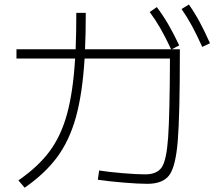

<svg xmlns="http://www.w3.org/2000/svg" viewBox="-20 -831 978 871"><path d="M423.8 -15.6 429.7 -57.6Q472.2 -50.8 536.4 -45.4Q600.6 -40 638.7 -40Q691.9 -40 713.6 -71.8Q735.4 -103.5 742.7 -207Q750 -310.5 751 -565.4H363.8Q354 -406.7 324.5 -300Q294.9 -193.4 239.3 -118.2Q183.6 -43 91.8 20.5L63.5 -12.7Q151.4 -73.2 203.9 -143.1Q256.3 -212.9 283.9 -313Q311.5 -413.1 320.8 -565.4H54.7V-607.4H323.2Q326.2 -683.1 326.2 -772.5H369.1Q369.1 -678.7 365.7 -607.4H756.3Q731 -661.6 708.5 -700.9Q686 -740.2 659.2 -776.4L691.4 -798.8Q720.7 -759.8 744.6 -718.3Q768.6 -676.8 793 -625L758.8 -607.4H795.9V-586.9Q795.9 -309.1 786.4 -191.9Q776.9 -74.7 747.6 -35.9Q718.3 2.9 648.4 2.9Q607.4 2.9 540.5 -2.7Q473.6 -8.3 423.8 -15.6ZM803.7 -790 836.9 -810.5Q864.3 -771.5 886.7 -729.5Q909.2 -687.5 932.6 -634.8L897.5 -618.2Q872.6 -673.3 850.6 -713.9Q828.6 -754.4 803.7 -790Z"/></svg>

Font: Pretendard ExtraLight
Style: Regular
Weight: 200
Designer: Base glyphs from Inter by Rasmus Andersson; Hangeul glyphs from Noto Sans CJK(Source Han Sans) by Jang Soo-young and Kan
Foundry: Kil Hyung-jin
Version: Version 1.309